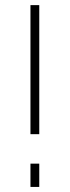

<svg xmlns="http://www.w3.org/2000/svg" viewBox="-20 -737 275 757"><path d="M100.1 -208V-716.8H134.8V-208ZM100.1 0V-91.8H134.8V0Z"/></svg>

Font: Rawline ExtraLight
Style: Regular
Weight: 275
Designer: Matt McInerney, Pablo Impallari, Rodrigo Fuenzalida
Foundry: Matt McInerney, Pablo Impallari, Rodrigo Fuenzalida
Version: Version 4.020;PS 004.020;hotconv 1.0.88;makeotf.lib2.5.64775